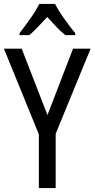

<svg xmlns="http://www.w3.org/2000/svg" viewBox="-20 -963 484 983"><path d="M223 -374 354 -714H444L265 -278V0H179V-275L0 -714H91ZM262 -943Q279 -909 309 -867Q339 -825 365 -793V-783H315Q292 -801 269 -825Q246 -849 222 -876Q197 -849 173.5 -824.5Q150 -800 130 -783H80V-793Q107 -828 136 -869Q165 -910 181 -943Z"/></svg>

Font: Noto Sans Ethiopic Cond
Style: Regular
Weight: 400
Width: 3
Designer: Monotype Design Team
Foundry: Monotype Imaging Inc.
Version: Version 2.102; ttfautohint (v1.8.4.7-5d5b)